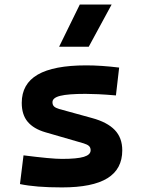

<svg xmlns="http://www.w3.org/2000/svg" viewBox="-20 -815 626 845"><path d="M252.9 9.8Q193.8 9.8 148.2 6.1Q102.5 2.4 67.9 -4.9L83.5 -131.3Q145 -123.5 187 -119.6Q229 -115.7 252.9 -115.7Q319.3 -115.7 349.1 -124.8Q378.9 -133.8 378.9 -153.8Q378.9 -165.5 371.6 -172.4Q364.3 -179.2 348.1 -184.1L179.7 -232.9Q127.9 -248 101.8 -279.1Q75.7 -310.1 75.7 -362.3Q75.7 -445.8 146 -486.6Q216.3 -527.3 359.4 -527.3Q392.6 -527.3 428.5 -524.9Q464.4 -522.5 504.4 -517.6L490.2 -395Q445.8 -398.9 412.6 -400.4Q379.4 -401.9 356.4 -401.9Q279.8 -401.9 245.4 -393.3Q210.9 -384.8 210.9 -365.2Q210.9 -353 218 -346.4Q225.1 -339.8 240.2 -335.4L385.3 -295.4Q452.1 -277.3 485.1 -242.9Q518.1 -208.5 518.1 -153.3Q518.1 -70.8 452.6 -30.5Q387.2 9.8 252.9 9.8ZM240.2 -609.4 331.1 -794.9H471.2L370.6 -609.4Z"/></svg>

Font: Cascadia Mono
Style: Regular
Weight: 400
Monospace: yes
Designer: Aaron Bell
Foundry: Saja Typeworks
Version: Version 2404.023